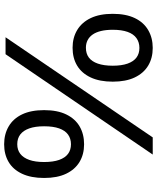

<svg xmlns="http://www.w3.org/2000/svg" viewBox="67 -836 776 951"><g transform="rotate(90 455.5 -361.0)"><path d="M165 0 661 -729H746L249 0ZM217 -332Q167 -332 129 -355Q91 -378 70 -422Q49 -466 49 -531Q49 -596 70 -640Q91 -684 129.5 -706.5Q168 -729 218 -729Q268 -729 305.5 -706.5Q343 -684 364 -640Q385 -596 385 -531Q385 -466 364 -421.5Q343 -377 305.5 -354.5Q268 -332 217 -332ZM217 -398Q246 -398 265.5 -412.5Q285 -427 295.5 -457Q306 -487 306 -531Q306 -575 295.5 -604.5Q285 -634 265.5 -648.5Q246 -663 218 -663Q190 -663 169.5 -648.5Q149 -634 138.5 -604.5Q128 -575 128 -531Q128 -498 134 -473Q140 -448 151.5 -431.5Q163 -415 179.5 -406.5Q196 -398 217 -398ZM695 7Q645 7 606.5 -15.5Q568 -38 547 -82Q526 -126 526 -191Q526 -257 547.5 -301Q569 -345 607 -367Q645 -389 695 -389Q745 -389 782.5 -366.5Q820 -344 841 -300Q862 -256 862 -191Q862 -126 841 -81.5Q820 -37 782.5 -15Q745 7 695 7ZM695 -58Q723 -58 742.5 -73Q762 -88 772.5 -117.5Q783 -147 783 -191Q783 -236 772.5 -265.5Q762 -295 742.5 -309.5Q723 -324 695 -324Q667 -324 647 -309.5Q627 -295 616.5 -265.5Q606 -236 606 -191Q606 -147 616.5 -117.5Q627 -88 646.5 -73Q666 -58 695 -58Z"/></g></svg>

Font: Mona Sans SemiExpanded Medium
Style: Regular
Weight: 500
Width: 6
Designer: Deni Anggara
Foundry: GitHub
Version: Version 2.000